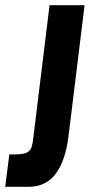

<svg xmlns="http://www.w3.org/2000/svg" viewBox="-78 -520 357 740"><path d="M113 -500H248L186 5Q175 97 137.5 148.5Q100 200 32 200H-58L-42 75H-18Q12 75 25.5 68Q39 61 43.5 47.5Q48 34 50 14Z"/></svg>

Font: Haskoy ExtraBold
Style: Italic
Weight: 800
Designer: Ertekin Erdin
Foundry: Ertekin Erdin
Version: Version 2.000; ttfautohint (v1.8.4.7-5d5b)